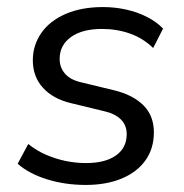

<svg xmlns="http://www.w3.org/2000/svg" viewBox="-20 -515 521 544"><path d="M223 9Q164 9 113 -7Q62 -23 30 -51L60 -107Q84 -88 110.5 -76.5Q137 -65 165.5 -59Q194 -53 224 -53Q278 -53 308.5 -74.5Q339 -96 339 -135Q339 -160 322.5 -176.5Q306 -193 275 -200L180 -223Q130 -235 101.5 -266.5Q73 -298 73 -344Q73 -387 97 -421.5Q121 -456 166 -475.5Q211 -495 272 -495Q305 -495 337 -488Q369 -481 396.5 -467Q424 -453 442 -434L414 -379Q385 -407 348 -420Q311 -433 269 -433Q213 -433 181 -410Q149 -387 149 -348Q149 -324 164 -306.5Q179 -289 209 -282L304 -259Q357 -246 386.5 -216.5Q416 -187 416 -140Q416 -94 392 -60.5Q368 -27 324.5 -9Q281 9 223 9Z"/></svg>

Font: Nunito Sans 12pt
Style: Italic
Weight: 400
Italic angle: -9°
Designer: Vernon Adams
Foundry: Vernon Adams
Version: Version 3.101;gftools[0.9.27]